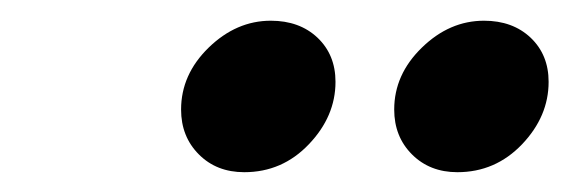

<svg xmlns="http://www.w3.org/2000/svg" viewBox="-20 -728 563 190"><path d="M432.6 -557.6Q405.3 -557.6 387.7 -575.2Q370.1 -592.8 370.1 -619.6Q370.1 -654.3 397.5 -680.9Q424.8 -707.5 459 -707.5Q487.3 -707.5 505.1 -690.7Q522.9 -673.8 522.9 -647Q522.9 -612.8 496.6 -585.2Q470.2 -557.6 432.6 -557.6ZM221.7 -557.6Q194.3 -557.6 176.8 -575.2Q159.2 -592.8 159.2 -619.6Q159.2 -654.3 186.5 -680.9Q213.9 -707.5 248 -707.5Q276.4 -707.5 294.2 -690.7Q312 -673.8 312 -647Q312 -612.8 285.6 -585.2Q259.3 -557.6 221.7 -557.6Z"/></svg>

Font: Elstob 10pt
Style: Bold Italic
Weight: 700
Italic angle: -20°
Designer: Peter S. Baker
Version: Version 1.015